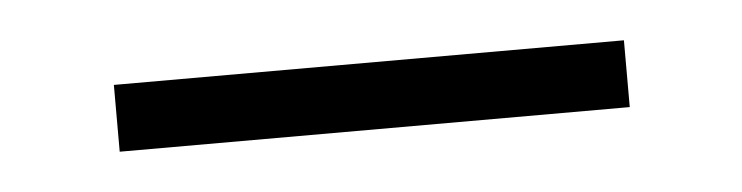

<svg xmlns="http://www.w3.org/2000/svg" viewBox="-23 -343 487 126"><g transform="rotate(-5 221.0 -280.0)"><path d="M53 -258V-302H389V-258Z"/></g></svg>

Font: Red Hat Display VF
Style: Regular
Weight: 300
Designer: Pentagram, MCKL
Foundry: Pentagram, MCKL
Version: Version 1.023